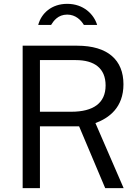

<svg xmlns="http://www.w3.org/2000/svg" viewBox="-20 -980 717 1000"><path d="M477 -339C548 -365 623 -420 623 -541C623 -667 542 -742 382 -742H98V0H188V-322H392L528 0H624ZM188 -398V-667H375C472 -667 530 -624 530 -535C530 -443 466 -398 351 -398ZM486 -850C469 -906 415 -960 330 -960C249 -960 195 -911 179 -850H246C259 -871 282 -904 330 -904C374 -904 402 -875 417 -850Z"/></svg>

Font: Cheyenne Sans
Style: Regular
Weight: 400
Designer: The Public Sans project authors (U.S. Web Design System), Libre Franklin designed by Pablo Impallari and Rodrigo Fuenzal
Foundry: The Cheyenne Sans Project Authors
Version: Version 2.007